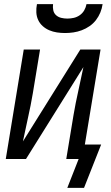

<svg xmlns="http://www.w3.org/2000/svg" viewBox="-20 -770 540 930"><path d="M295 -610Q275 -610 255.5 -613Q236 -616 218.5 -623.5Q201 -631 187 -643.5Q173 -656 165 -673Q157 -690 156 -710Q155 -730 159 -750H237Q235 -735 238 -720.5Q241 -706 251.5 -696.5Q262 -687 276.5 -683.5Q291 -680 306 -680Q322 -680 337.5 -683.5Q353 -687 366.5 -696.5Q380 -706 388 -720Q396 -734 399 -750H477Q474 -729 466 -709.5Q458 -690 445 -673Q432 -656 414 -643.5Q396 -631 376 -623.5Q356 -616 335.5 -613Q315 -610 295 -610ZM387 140H306L361 0H301L336 -212Q346 -271 359 -328.5Q372 -386 384 -445L106 0H8L95 -530H174L139 -318Q129 -259 116 -201.5Q103 -144 91 -85L369 -530H467L391 -70H470Z"/></svg>

Font: Iosevka Curly Oblique
Style: Regular
Weight: 400
Italic angle: -9°
Monospace: yes
Designer: Belleve Invis
Foundry: Belleve Invis
Version: Version 11.1.0; ttfautohint (v1.8.3)